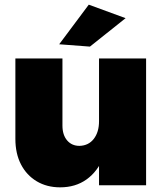

<svg xmlns="http://www.w3.org/2000/svg" viewBox="-20 -795 708 824"><path d="M248 -256Q248 -216 268 -192.5Q288 -169 321 -169Q360 -170 382.5 -199Q405 -228 405 -275H451Q451 -185 425 -122Q399 -59 351.5 -25Q304 9 238 9Q181 9 137.5 -17Q94 -43 70 -89.5Q46 -136 46 -199V-544H248ZM405 -544H607V0H405ZM361 -775 519 -717 366 -595 234 -605Z"/></svg>

Font: Alexandria ExtraBold
Style: Regular
Weight: 800
Designer: Mohamed Gaber
Foundry: Kief Type Foundry
Version: Version 5.100